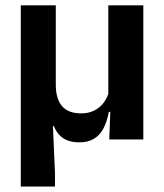

<svg xmlns="http://www.w3.org/2000/svg" viewBox="-20 -510 600 702"><path d="M504 -490.5V0H379.5L384 -121L376 -129.5V-490.5ZM184 -199.5Q184 -175 189.5 -155.8Q195 -136.5 206 -123Q217 -109.5 234.8 -102.5Q252.5 -95.5 277 -95.5Q304 -95.5 324.8 -106Q345.5 -116.5 359 -134.5Q372.5 -152.5 378.5 -174.5L401 -101H378Q371.5 -66 358.5 -41Q345.5 -16 323.8 -2.8Q302 10.5 270 10.5Q245.5 10.5 227.2 3.5Q209 -3.5 196.8 -16.8Q184.5 -30 177 -49H173.5L181 122V172H56V-490.5H184Z"/></svg>

Font: Anek Gurmukhi SemiBold
Style: Regular
Weight: 600
Designer: Sarang Kulkarni (Gurmukhi), Yesha Goshar (Latin)
Foundry: Ek Type
Version: Version 1.003